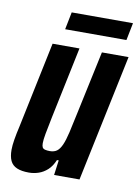

<svg xmlns="http://www.w3.org/2000/svg" viewBox="-77 -698 555 759"><g transform="rotate(10 200.5 -318.5)"><path d="M92 8Q62 8 43.5 0Q25 -8 17 -25Q9 -42 9 -69Q9 -86 13 -110.5Q17 -135 24 -165L96 -510H204L144 -223Q135 -179 130.5 -154.5Q126 -130 126 -116Q126 -105 129 -99.5Q132 -94 140 -92Q148 -90 159 -90Q176 -90 187 -98Q198 -106 206.5 -125Q215 -144 222.5 -176.5Q230 -209 240 -257L294 -510H401L294 0H192L200 -60H193Q182 -34 166 -19.5Q150 -5 131 1.5Q112 8 92 8ZM135 -575 149 -645H395L381 -575Z"/></g></svg>

Font: Saira ExtraCondensed
Style: Bold Italic
Weight: 700
Width: 2
Italic angle: -12°
Designer: Hector Gatti with collaboration of the Omnibus-Type team
Foundry: Omnibus-Type
Version: Version 1.101